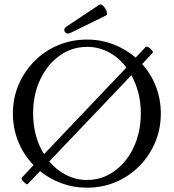

<svg xmlns="http://www.w3.org/2000/svg" viewBox="-20 -860 808 893"><path d="M109 -4Q106 -1 98 -7Q90 -13 84 -21.5Q78 -30 82 -34L136 -92Q91 -138 65.5 -200Q40 -262 40 -332Q40 -404 66.5 -466Q93 -528 140 -575.5Q187 -623 250 -649.5Q313 -676 385 -676Q450 -676 508 -653.5Q566 -631 611 -592L658 -642Q662 -645 671.5 -639.5Q681 -634 687.5 -625.5Q694 -617 688 -612L641 -562Q682 -517 705 -458Q728 -399 728 -332Q728 -260 701.5 -197.5Q675 -135 628 -87.5Q581 -40 518.5 -13.5Q456 13 385 13Q322 13 266.5 -7.5Q211 -28 166 -64ZM134 -333Q134 -279 147 -230.5Q160 -182 185 -143L568 -546Q534 -591 487 -616.5Q440 -642 385 -642Q314 -642 257 -601Q200 -560 167 -490Q134 -420 134 -333ZM385 -23Q455 -23 512 -64Q569 -105 602 -175.5Q635 -246 635 -333Q635 -383 623.5 -428Q612 -473 591 -510L209 -109Q243 -69 288 -46Q333 -23 385 -23ZM296 -704Q285 -704 280 -715Q275 -726 290 -737L442 -838Q450 -843 460.5 -832Q471 -821 476 -806.5Q481 -792 473 -788L310 -708Q302 -704 296 -704Z"/></svg>

Font: Junicode SmExp
Style: Regular
Weight: 400
Width: 6
Designer: Peter S. Baker
Version: Version 2.205; ttfautohint (v1.8.4)